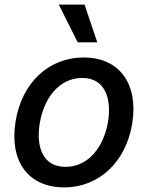

<svg xmlns="http://www.w3.org/2000/svg" viewBox="-20 -802 642 833"><path d="M258.2 11C409.4 11 526.3 -99.1 553.6 -265.6C581.3 -437.9 498.6 -552.6 343 -552.6C191.1 -552.6 74.2 -442.5 47.6 -274.9C19.5 -103.7 101.9 11 258.2 11ZM152.3 -266C169.4 -372.9 234.4 -463.8 337 -463.8C434.3 -463.8 464.8 -377.5 448.9 -274.9C431.1 -168 366.1 -78.1 264.2 -78.1C166.2 -78.1 135.7 -163.7 152.3 -266ZM235.1 -782 317.1 -618.3H402L346.9 -782Z"/></svg>

Font: Magic Ui Pro Medium
Style: Italic
Weight: 500
Italic angle: -9.39999°
Designer: Stefan Endress, Andreas Faust
Version: Version 1.000;FEAKit 1.0